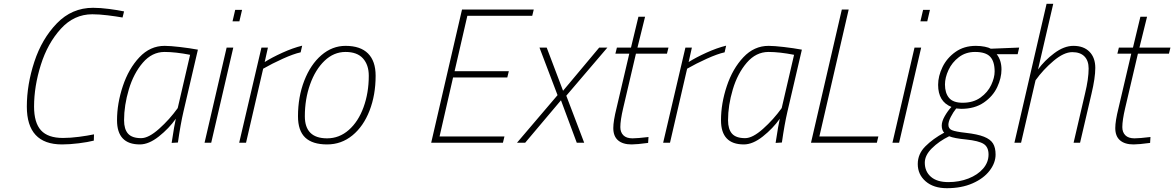

<svg xmlns="http://www.w3.org/2000/svg" viewBox="-20 -750 6171 1009"><path d="M121 -190Q121 -305 160.5 -425.5Q200 -546 279 -627.5Q358 -709 469 -709Q507 -709 553 -703Q599 -697 632 -690L624 -658Q590 -664 545.5 -669.5Q501 -675 465 -675Q369 -675 299.5 -598.5Q230 -522 194.5 -409Q159 -296 159 -190Q159 -105 195.5 -65Q232 -25 311 -25Q350 -25 395.5 -31Q441 -37 474 -44L473 -11Q442 -3 394 3Q346 9 306 9Q121 9 121 -190Z M595 -118Q595 -206 625.5 -297.5Q656 -389 712.5 -449Q769 -509 845 -509Q874 -509 925.5 -503Q977 -497 1020 -489L944 -163Q929 -99 915 -1L882 1Q897 -98 904 -126Q868 -75 815 -33Q762 9 715 9Q595 9 595 -118ZM914 -182 979 -462Q902 -477 845 -477Q779 -477 730.5 -420.5Q682 -364 657 -280Q632 -196 632 -118Q632 -71 653 -47.5Q674 -24 722 -24Q761 -24 816 -73Q871 -122 914 -182Z M1216 -698H1252L1238 -638H1202ZM1171 -500H1206L1090 0H1055Z M1354 -500H1388L1371 -424Q1409 -448 1464 -473Q1519 -498 1568 -510L1560 -475Q1523 -467 1466.5 -441.5Q1410 -416 1363 -389L1273 0H1237Z M1546 -139Q1546 -241 1579 -326Q1612 -411 1669 -460Q1726 -509 1796 -509Q1874 -509 1914 -469Q1954 -429 1954 -352Q1954 -251 1922 -168.5Q1890 -86 1832 -38.5Q1774 9 1699 9Q1622 9 1584 -27Q1546 -63 1546 -139ZM1918 -352Q1918 -409 1887.5 -443Q1857 -477 1796 -477Q1734 -477 1685.5 -430.5Q1637 -384 1609.5 -306.5Q1582 -229 1582 -139Q1582 -23 1699 -23Q1763 -23 1813 -67Q1863 -111 1890.5 -186.5Q1918 -262 1918 -352Z M2408 -700H2785L2777 -667H2436L2369 -376H2654L2646 -343H2361L2290 -33H2631L2623 0H2246Z M2910 -250 2815 -500H2853L2939 -273L3129 -500H3172L2956 -247L3050 0H3011L2928 -223L2740 0H2697Z M3203 -77Q3203 -114 3220 -182L3287 -468H3214L3222 -500H3296L3335 -662H3370L3330 -500H3493L3485 -468H3322L3255 -182Q3240 -118 3240 -82Q3240 -55 3256 -39Q3272 -23 3304 -23Q3330 -23 3388 -30L3386 1Q3327 9 3299 9Q3253 9 3228 -12.5Q3203 -34 3203 -77Z M3582 -500H3616L3599 -424Q3637 -448 3692 -473Q3747 -498 3796 -510L3788 -475Q3751 -467 3694.5 -441.5Q3638 -416 3591 -389L3501 0H3465Z M3769 -118Q3769 -206 3799.5 -297.5Q3830 -389 3886.5 -449Q3943 -509 4019 -509Q4048 -509 4099.5 -503Q4151 -497 4194 -489L4118 -163Q4103 -99 4089 -1L4056 1Q4071 -98 4078 -126Q4042 -75 3989 -33Q3936 9 3889 9Q3769 9 3769 -118ZM4088 -182 4153 -462Q4076 -477 4019 -477Q3953 -477 3904.5 -420.5Q3856 -364 3831 -280Q3806 -196 3806 -118Q3806 -71 3827 -47.5Q3848 -24 3896 -24Q3935 -24 3990 -73Q4045 -122 4088 -182Z M4404 -700H4440L4286 -33H4596L4588 0H4242Z M4831 -698H4867L4853 -638H4817ZM4786 -500H4821L4705 0H4670Z M4803 112Q4803 59 4843 19Q4883 -21 4942 -53Q4936 -58 4932.5 -68Q4929 -78 4929 -90Q4929 -112 4945 -140Q4961 -168 4980 -188Q4910 -216 4910 -304Q4910 -350 4933 -397.5Q4956 -445 5001 -477Q5046 -509 5108 -509Q5134 -509 5155.5 -504.5Q5177 -500 5187 -494L5336 -500L5328 -465H5218Q5243 -433 5243 -385Q5243 -340 5220.5 -292Q5198 -244 5150 -211Q5102 -178 5031 -178L5005 -180Q4989 -160 4976.5 -135.5Q4964 -111 4964 -94Q4964 -74 4982.5 -66Q5001 -58 5055 -52Q5117 -45 5151 -31.5Q5185 -18 5198.5 4Q5212 26 5212 62Q5212 106 5180.5 147Q5149 188 5091 213.5Q5033 239 4956 239Q4886 239 4844.5 203Q4803 167 4803 112ZM5207 -374Q5207 -427 5183.5 -452Q5160 -477 5104 -477Q5055 -477 5019 -449.5Q4983 -422 4964.5 -382Q4946 -342 4946 -306Q4946 -261 4967.5 -235.5Q4989 -210 5039 -210Q5095 -210 5133 -237.5Q5171 -265 5189 -303.5Q5207 -342 5207 -374ZM5175 62Q5175 23 5149.5 6.5Q5124 -10 5057 -17Q4994 -23 4968 -34Q4915 -8 4877.5 29Q4840 66 4840 105Q4840 151 4872 179Q4904 207 4964 207Q5021 207 5069.5 188Q5118 169 5146.5 136Q5175 103 5175 62Z M5480 -730H5515L5435 -385Q5469 -432 5520.5 -470.5Q5572 -509 5621 -509Q5675 -509 5705.5 -478Q5736 -447 5736 -393Q5736 -341 5716 -257L5656 0H5622L5682 -258Q5701 -336 5701 -390Q5701 -431 5679 -453.5Q5657 -476 5615 -476Q5571 -476 5516.5 -430Q5462 -384 5422 -328L5346 0H5311Z M5841 -77Q5841 -114 5858 -182L5925 -468H5852L5860 -500H5934L5973 -662H6008L5968 -500H6131L6123 -468H5960L5893 -182Q5878 -118 5878 -82Q5878 -55 5894 -39Q5910 -23 5942 -23Q5968 -23 6026 -30L6024 1Q5965 9 5937 9Q5891 9 5866 -12.5Q5841 -34 5841 -77Z"/></svg>

Font: Cairo ExtraLight
Style: Italic
Weight: 275
Italic angle: -13°
Designer: Mohamed Gaber, Accademia di Belle Arti di Urbino and others
Foundry: Kief Type Foundry, Accademia di Belle Arti di Urbino and others
Version: Version 3.011